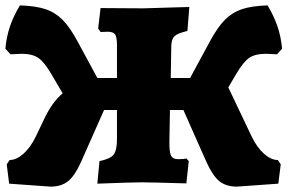

<svg xmlns="http://www.w3.org/2000/svg" viewBox="-21 -678 1069 714"><path d="M1012 -83 1023 -67 1014 5 860 16Q820 16 795 -4Q770 -24 747 -75L661 -269H611L609 -155Q608 -115 614.5 -100.5Q621 -86 641 -86Q665 -86 672 -89L681 -79L672 4Q540 0 506 0Q469 0 341 5L349 -79Q389 -87 401.5 -103Q414 -119 414 -162V-269H366L280 -75Q257 -24 232 -4Q207 16 167 16L13 5L4 -67L15 -83Q40 -83 66 -106Q92 -129 112 -170L145 -239Q174 -299 212 -331L169 -404Q143 -448 121 -463Q99 -478 58 -478Q48 -478 18 -476L-1 -497Q3 -541 16 -579.5Q29 -618 53 -658Q112 -656 148 -644Q184 -632 211.5 -604.5Q239 -577 268 -523L341 -388H414V-509Q414 -540 407 -550Q400 -560 379 -560L353 -559L344 -572L353 -648L512 -647L611 -650Q629 -650 683 -652L676 -563Q639 -554 628 -543.5Q617 -533 616 -508L614 -388H686L759 -523Q788 -577 815.5 -604.5Q843 -632 879 -644Q915 -656 974 -658Q998 -618 1011 -579.5Q1024 -541 1028 -497L1009 -476Q979 -478 969 -478Q928 -478 906 -463Q884 -448 858 -404L828 -353L915 -170Q935 -129 961 -106Q987 -83 1012 -83Z"/></svg>

Font: Alegreya SC Black
Style: Regular
Weight: 900
Designer: Juan Pablo del Peral
Foundry: Huerta Tipografica
Version: Version 2.007; ttfautohint (v1.6)